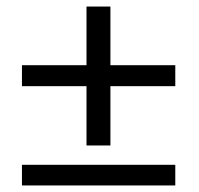

<svg xmlns="http://www.w3.org/2000/svg" viewBox="-20 -566 608 586"><path d="M47 -367H244V-546H317V-367H515V-303H317V-122H244V-303H47ZM47 0V-63H515V0Z"/></svg>

Font: Expletus Sans
Style: Regular
Weight: 400
Designer: Jasper de Waard
Foundry: Designtown
Version: Version 7.028